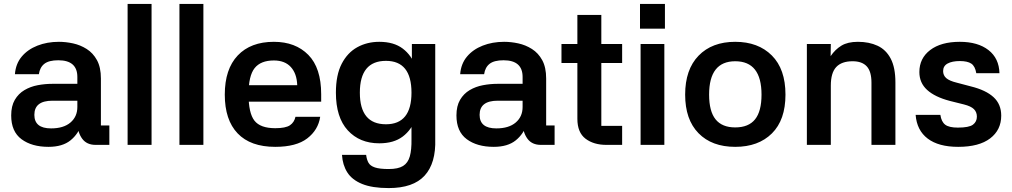

<svg xmlns="http://www.w3.org/2000/svg" viewBox="-20 -738 5156 978"><path d="M537 0H467Q422 0 399 -31Q376 -62 374 -110H397Q380 -56 339 -23Q298 10 227 10Q142 10 89.5 -29Q37 -68 37 -150Q37 -198 55.5 -229.5Q74 -261 104.5 -279Q135 -297 172 -304Q209 -311 246 -311H374V-346Q374 -431 277 -431Q229 -431 206 -413Q183 -395 178 -360H56Q60 -413 90.5 -449.5Q121 -486 170.5 -505.5Q220 -525 280 -525Q315 -525 352 -517Q389 -509 421.5 -488.5Q454 -468 474 -431.5Q494 -395 494 -338V-99H537ZM155 -153Q155 -84 240 -84Q304 -84 339 -114Q374 -144 374 -193V-225H247Q155 -225 155 -153Z M752 0H630V-718H752Z M1016 0H894V-718H1016Z M1194 -304H1494Q1492 -363 1461.5 -396.5Q1431 -430 1375 -430Q1308 -430 1277 -391Q1246 -352 1246 -258Q1246 -162 1276 -123.5Q1306 -85 1382 -85Q1435 -85 1457 -100Q1479 -115 1485 -143H1611Q1601 -76 1545 -33Q1489 10 1382 10Q1256 10 1190.5 -58.5Q1125 -127 1125 -256Q1125 -386 1191 -455.5Q1257 -525 1375 -525Q1485 -525 1550.5 -458.5Q1616 -392 1616 -258V-220H1193Z M1912 -8Q1812 -8 1751.5 -74Q1691 -140 1691 -266Q1691 -356 1720.5 -413Q1750 -470 1800 -497.5Q1850 -525 1912 -525Q1986 -525 2031.5 -490.5Q2077 -456 2097.5 -397Q2118 -338 2118 -266Q2118 -194 2097.5 -135.5Q2077 -77 2031.5 -42.5Q1986 -8 1912 -8ZM1946 -105Q2076 -105 2076 -266Q2076 -428 1946 -428Q1813 -428 1813 -266Q1813 -105 1946 -105ZM2078 -514H2197V-14H2076V-410L2078 -418ZM2197 -30Q2201 93 2143 156.5Q2085 220 1960 220Q1876 220 1824.5 199Q1773 178 1749 140Q1725 102 1722 51H1845Q1848 75 1857 91Q1866 107 1890 115Q1914 123 1960 123Q2008 123 2033 107.5Q2058 92 2067.5 58.5Q2077 25 2076 -30Z M2805 0H2735Q2690 0 2667 -31Q2644 -62 2642 -110H2665Q2648 -56 2607 -23Q2566 10 2495 10Q2410 10 2357.5 -29Q2305 -68 2305 -150Q2305 -198 2323.5 -229.5Q2342 -261 2372.5 -279Q2403 -297 2440 -304Q2477 -311 2514 -311H2642V-346Q2642 -431 2545 -431Q2497 -431 2474 -413Q2451 -395 2446 -360H2324Q2328 -413 2358.5 -449.5Q2389 -486 2438.5 -505.5Q2488 -525 2548 -525Q2583 -525 2620 -517Q2657 -509 2689.5 -488.5Q2722 -468 2742 -431.5Q2762 -395 2762 -338V-99H2805ZM2423 -153Q2423 -84 2508 -84Q2572 -84 2607 -114Q2642 -144 2642 -193V-225H2515Q2423 -225 2423 -153Z M3149 -417H3043V-97H3149V0H3069Q3004 0 2962.5 -31.5Q2921 -63 2921 -133V-417H2840V-514H2921V-662H3043V-514H3149Z M3364 -514V0H3243V-514ZM3240 -718H3367V-592H3240Z M3725 10Q3606 10 3538 -59.5Q3470 -129 3470 -256Q3470 -384 3538.5 -454.5Q3607 -525 3725 -525Q3842 -525 3911.5 -455.5Q3981 -386 3981 -256Q3981 -127 3912 -58.5Q3843 10 3725 10ZM3725 -89Q3793 -89 3826 -130Q3859 -171 3859 -256Q3859 -426 3725 -426Q3592 -426 3592 -256Q3592 -171 3625 -130Q3658 -89 3725 -89Z M4212 0H4090V-514H4212L4211 -452Q4234 -486 4266 -505.5Q4298 -525 4350 -525Q4407 -525 4450 -505Q4493 -485 4517 -439.5Q4541 -394 4541 -318V0H4419V-317Q4419 -374 4395 -400Q4371 -426 4323 -426Q4267 -426 4239.5 -396.5Q4212 -367 4212 -302Z M4953 -365Q4947 -401 4927.5 -414Q4908 -427 4869 -427Q4830 -427 4807 -414.5Q4784 -402 4784 -376Q4784 -354 4800 -340Q4816 -326 4853 -317L4925 -298Q5002 -279 5041 -243Q5080 -207 5080 -149Q5080 -76 5023.5 -33Q4967 10 4861 10Q4761 10 4705.5 -32Q4650 -74 4644 -153H4770Q4775 -118 4794.5 -103Q4814 -88 4859 -88Q4916 -88 4936 -103Q4956 -118 4956 -144Q4956 -167 4941 -182Q4926 -197 4890 -206L4818 -224Q4742 -244 4702.5 -280Q4663 -316 4663 -371Q4663 -441 4718 -483Q4773 -525 4869 -525Q4961 -525 5015 -483Q5069 -441 5071 -365Z"/></svg>

Font: 42dot Sans
Style: Bold
Weight: 700
Designer: 42dot
Version: Version 1.000